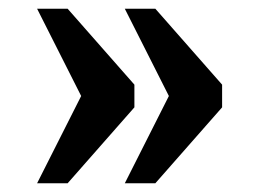

<svg xmlns="http://www.w3.org/2000/svg" viewBox="-20 -490 594 440"><path d="M266 -70 367 -270 266 -470H336L489 -296V-244L336 -70ZM65 -70 166 -270 65 -470H135L288 -296V-244L135 -70Z"/></svg>

Font: Noto Serif Armenian
Style: Bold
Weight: 700
Version: Version 2.007